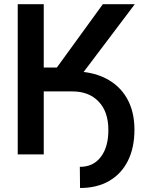

<svg xmlns="http://www.w3.org/2000/svg" viewBox="-20 -748 714 930"><path d="M229.5 -305.2V-402.3H330.6Q423.8 -402.8 491.2 -368.9Q558.6 -335 594.7 -272Q630.9 -209 631.3 -121.1Q631.3 -32.7 599.6 30.8Q567.9 94.2 508.8 128.4Q449.7 162.6 367.7 162.6L366.7 60.1Q431.6 60.5 468.5 12Q505.4 -36.6 504.9 -120.1Q504.4 -207.5 457.5 -256.3Q410.6 -305.2 330.6 -305.2ZM65.9 0V-727.5H191.9V-420.9H255.4L478 -727.5H632.8L314 -305.2H191.9V0Z"/></svg>

Font: Inter 24pt SemiBold
Style: Regular
Weight: 600
Designer: Rasmus Andersson
Foundry: rsms
Version: Version 4.001;git-66647c0bb